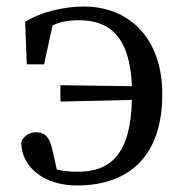

<svg xmlns="http://www.w3.org/2000/svg" viewBox="-20 -554 567 588"><path d="M62 -357H115L141 -476C163 -487 188 -492 222 -492C311 -492 378 -447 384 -290L165 -293V-243L384 -248C380 -81 318 -28 218 -28C194 -28 174 -30 154 -35L140 -97C132 -132 119 -149 90 -149C69 -149 51 -136 45 -118C46 -38 120 14 215 14C383 14 477 -84 477 -265C477 -441 372 -534 237 -534C177 -534 106 -518 57 -487Z"/></svg>

Font: Noto Serif CJK JP Medium
Style: Regular
Weight: 500
Designer: Ryoko NISHIZUKA 西塚涼子 (kana & ideographs); Frank Grießhammer (Latin, Greek & Cyrillic); Wenlong ZHANG 张文龙 (bopomofo); San
Foundry: Adobe Systems Incorporated
Version: Version 1.000;PS 1;hotconv 16.6.53;makeotf.lib2.5.65590